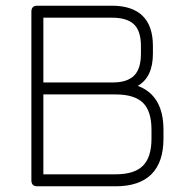

<svg xmlns="http://www.w3.org/2000/svg" viewBox="-20 -653 643 673"><path d="M111 0Q90 0 90 -21V-612Q90 -633 111 -633H372Q443.5 -633 479.8 -597.5Q516 -562 516 -492V-465Q516 -382.5 463 -352Q553 -318.5 553 -198V-167Q553 -84.5 510.8 -42.2Q468.5 0 385 0ZM132 -42H385Q451 -42 481 -72Q511 -102 511 -167V-198Q511 -263.5 481 -292.8Q451 -322 385 -322H132ZM132 -364H376Q425 -364 449.5 -387.5Q474 -411 474 -465V-492Q474 -544 449.8 -567.5Q425.5 -591 372 -591H132Z"/></svg>

Font: Jura Light Light
Style: Regular
Weight: 300
Version: Version 5.106